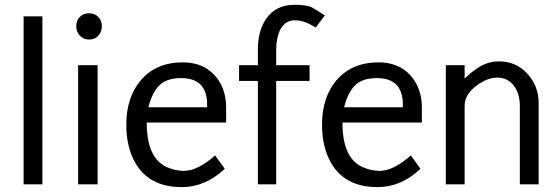

<svg xmlns="http://www.w3.org/2000/svg" viewBox="-20 -766 2321 798"><path d="M156.2 0H78.1V-698.2H156.2Z M350.6 -601.6Q327.1 -601.6 312 -617.7Q296.9 -633.8 296.9 -657.2Q296.9 -680.7 312 -695.8Q327.1 -710.9 350.6 -710.9Q374 -710.9 388.7 -695.3Q403.3 -679.7 403.3 -657.2Q403.3 -633.8 388.7 -617.7Q374 -601.6 350.6 -601.6ZM304.7 0V-495.1H385.7V0Z M589.8 -256.8Q589.8 -108.4 673.8 -71.3Q707 -56.6 743.2 -55.7Q801.8 -55.7 874 -120.1L914.1 -64.5Q834 11.7 735.4 11.7Q599.6 11.7 542 -89.8Q504.9 -155.3 504.9 -247.1Q504.9 -361.3 564.5 -431.6Q627.9 -506.8 740.2 -506.8Q822.3 -506.8 871.1 -454.1Q919.9 -401.4 919.9 -318.4V-256.8ZM840.8 -332Q840.8 -441.4 732.4 -441.4Q672.9 -441.4 642.6 -411.6Q612.3 -381.8 596.7 -320.3H840.8Z M1292 -651.4Q1245.1 -681.6 1206.1 -681.6Q1164.1 -682.6 1142.6 -638.7Q1127.9 -604.5 1127.9 -557.6V-495.1H1266.6V-429.7H1127.9V0H1051.8V-429.7H973.6V-495.1H1051.8V-560.5Q1051.8 -639.6 1087.9 -690.4Q1127.9 -746.1 1205.1 -746.1Q1250 -746.1 1274.4 -736.3Q1281.2 -733.4 1330.1 -702.1Z M1403.3 -256.8Q1403.3 -108.4 1487.3 -71.3Q1520.5 -56.6 1556.6 -55.7Q1615.2 -55.7 1687.5 -120.1L1727.5 -64.5Q1647.5 11.7 1548.8 11.7Q1413.1 11.7 1355.5 -89.8Q1318.4 -155.3 1318.4 -247.1Q1318.4 -361.3 1377.9 -431.6Q1441.4 -506.8 1553.7 -506.8Q1635.7 -506.8 1684.6 -454.1Q1733.4 -401.4 1733.4 -318.4V-256.8ZM1654.3 -332Q1654.3 -441.4 1545.9 -441.4Q1486.3 -441.4 1456.1 -411.6Q1425.8 -381.8 1410.2 -320.3H1654.3Z M2140.6 0V-325.2Q2140.6 -374 2118.2 -406.2Q2092.8 -443.4 2046.9 -443.4Q2005.9 -443.4 1961.9 -411.1Q1912.1 -375 1911.1 -328.1V0H1833V-495.1H1911.1V-439.5Q1950.2 -476.6 1976.6 -490.2Q2013.7 -511.7 2055.7 -510.7Q2125 -510.7 2171.9 -459.5Q2218.8 -408.2 2218.8 -337.9V0Z"/></svg>

Font: Puritan
Style: Regular
Weight: 400
Version: 2.0a